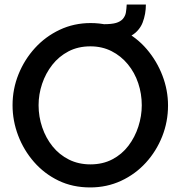

<svg xmlns="http://www.w3.org/2000/svg" viewBox="-20 -816 792 841"><path d="M375 5Q298 5 236 -25Q174 -55 129 -106.5Q84 -158 59.5 -222.5Q35 -287 35 -355Q35 -426 61 -490.5Q87 -555 133 -605.5Q179 -656 241.5 -685.5Q304 -715 377 -715Q453 -715 515.5 -684Q578 -653 622.5 -601Q667 -549 691.5 -485Q716 -421 716 -354Q716 -283 690.5 -218.5Q665 -154 619 -103.5Q573 -53 510.5 -24Q448 5 375 5ZM149 -355Q149 -305 165 -258Q181 -211 210.5 -174.5Q240 -138 282 -117Q324 -96 376 -96Q430 -96 472 -118Q514 -140 542.5 -177.5Q571 -215 586 -261.5Q601 -308 601 -355Q601 -405 585.5 -451.5Q570 -498 540 -534.5Q510 -571 468.5 -592Q427 -613 376 -613Q322 -613 280 -591Q238 -569 209 -532Q180 -495 164.5 -449Q149 -403 149 -355ZM432 -632 434 -710Q469 -710 488 -715.5Q507 -721 518 -733Q529 -746 531.5 -761.5Q534 -777 535 -796H619Q619 -776 615.5 -756Q612 -736 604.5 -716.5Q597 -697 581 -680Q567 -665 544 -654Q521 -643 492.5 -637.5Q464 -632 432 -632Z"/></svg>

Font: Raleway Thin SemiBold
Style: Regular
Weight: 600
Version: Version 4.026